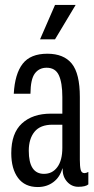

<svg xmlns="http://www.w3.org/2000/svg" viewBox="-20 -752 383 782"><path d="M133.8 9.8Q81.1 9.8 53.5 -27.3Q25.9 -64.5 25.9 -127.9Q25.9 -209.5 69.3 -249.3Q112.8 -289.1 187 -289.1H233.9V-356.9Q233.9 -415 219.7 -445.6Q205.6 -476.1 169.9 -476.1Q139.2 -476.1 121.8 -452.6Q104.5 -429.2 104 -370.1H36.1Q40.5 -451.2 72.3 -492.2Q104 -533.2 172.9 -533.2Q239.7 -533.2 272.5 -492.7Q305.2 -452.1 305.2 -356.9V-101.1Q305.2 -74.2 308.6 -60.5Q312 -46.9 324.2 -46.9Q331.5 -46.9 339.8 -51.8V-1Q328.6 8.8 298.8 8.8Q272 8.8 253.4 -11.7Q234.9 -32.2 234.9 -64V-65.9H233.9Q224.1 -30.3 197.3 -10.3Q170.4 9.8 133.8 9.8ZM97.2 -138.2Q97.2 -43.9 159.2 -43.9Q193.4 -43.9 213.6 -71.5Q233.9 -99.1 233.9 -149.9V-244.1H193.8Q144 -244.1 120.6 -215.3Q97.2 -186.5 97.2 -138.2ZM143.1 -591.8 204.1 -731.9H288.1L204.1 -591.8Z"/></svg>

Font: Lumene Sans Condensed
Style: Regular
Weight: 400
Width: 3
Designer: Deni Anggara
Version: Version 1.003;Glyphs 3.1.2 (3151)